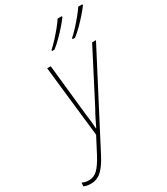

<svg xmlns="http://www.w3.org/2000/svg" viewBox="-355 -868 1053 1213"><g transform="rotate(-30 171.0 -261.5)"><path d="M-63 243Q-95 243 -114 233L-112 207Q-102 212 -90 215Q-78 218 -61 218Q-27 218 0 192Q27 166 58 108L119 -9L61 -527H87L126 -161Q131 -125 134 -95.5Q137 -66 138 -44H140Q151 -66 165.5 -96Q180 -126 199 -159L389 -527H417L81 119Q49 181 16 212Q-17 243 -63 243ZM292 -613Q316 -634 341.5 -662Q367 -690 389.5 -717.5Q412 -745 426 -766H456V-759Q440 -737 415.5 -709Q391 -681 363.5 -653.5Q336 -626 310 -606H293ZM142 -613Q166 -634 191.5 -662Q217 -690 239.5 -717.5Q262 -745 275 -766H306V-759Q290 -737 265.5 -709Q241 -681 213.5 -653.5Q186 -626 160 -606H143Z"/></g></svg>

Font: Noto Sans SemiCondensed Thin
Style: Italic
Weight: 100
Width: 4
Italic angle: -12°
Designer: Monotype Design Team
Foundry: Monotype Imaging Inc.
Version: Version 2.013; ttfautohint (v1.8.4.7-5d5b)